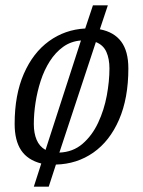

<svg xmlns="http://www.w3.org/2000/svg" viewBox="-20 -609 536 721"><path d="M107 92 135 5Q84 -8 59.5 -44.5Q35 -81 35 -144Q35 -253 69.5 -332Q104 -411 164 -454.5Q224 -498 300 -502L329 -589H385L355 -499Q408 -489 435 -453Q462 -417 462 -352Q462 -240 427 -159.5Q392 -79 330.5 -36Q269 7 190 9L163 92ZM151 -46 284 -457Q246 -454 217 -433Q188 -412 167 -379Q146 -346 133 -306Q120 -266 113.5 -224Q107 -182 107 -143Q107 -109 117.5 -84Q128 -59 151 -46ZM203 -36Q254 -38 290 -69Q326 -100 348.5 -148Q371 -196 381 -250Q391 -304 391 -352Q391 -388 379.5 -414Q368 -440 340 -451Z"/></svg>

Font: Manuale Light
Style: Italic
Weight: 300
Italic angle: -11°
Version: Version 1.002